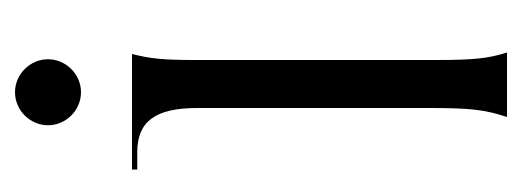

<svg xmlns="http://www.w3.org/2000/svg" viewBox="-240 -456 696 256"><g transform="rotate(-90 108.0 -328.0)"><path d="M80 0H166C158 -25 156 -45 156 -95V-416C156 -460 158 -476 164 -500H10V-493H33C74 -493 92 -469 92 -413V-105C92 -50 90 -30 80 0ZM113 -568C137 -568 157 -588 157 -612C157 -636 137 -656 113 -656C89 -656 69 -636 69 -612C69 -588 89 -568 113 -568Z"/></g></svg>

Font: Sinistre
Style: Regular
Weight: 400
Designer: Jules Durand
Foundry: Collletttivo
Version: Version 69.420;Glyphs 3.2 (3217)